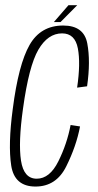

<svg xmlns="http://www.w3.org/2000/svg" viewBox="-20 -698 370 722"><path d="M113.5 3.5Q191.5 3.5 229.2 -72.5Q267 -148.5 281 -222.5L245.5 -228Q232 -157 199.5 -91.5Q167 -26 118 -26Q69.5 -26 59 -93.8Q48.5 -161.5 66.5 -289.5Q88.5 -449.5 124.2 -511Q160 -572.5 213.5 -572.5Q262 -572.5 272.8 -516Q283.5 -459.5 270 -368.5L307.5 -373.5Q321 -467.5 308.2 -534.8Q295.5 -602 217.5 -602Q133 -602 91.2 -529Q49.5 -456 28 -288.5Q10 -154 22.2 -75.2Q34.5 3.5 113.5 3.5ZM182.5 -615H207.5L270.5 -678.5H237.5Z"/></svg>

Font: Anybody Condensed ExtraLight
Style: Italic
Weight: 250
Width: 3
Italic angle: -10°
Version: Version 1.113;gftools[0.9.25]